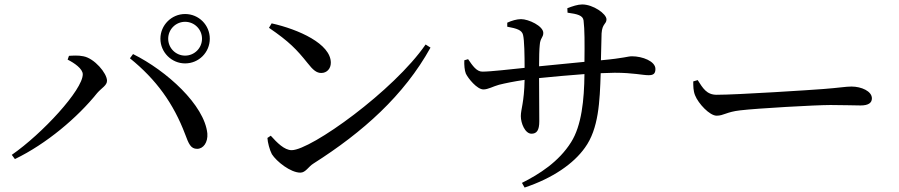

<svg xmlns="http://www.w3.org/2000/svg" viewBox="-20 -794 4040 863"><path d="M701 -620C701 -559 751 -509 812 -509C874 -509 923 -559 923 -620C923 -681 874 -731 812 -731C751 -731 701 -681 701 -620ZM736 -620C736 -662 770 -696 812 -696C854 -696 888 -662 888 -620C888 -578 854 -544 812 -544C770 -544 736 -578 736 -620ZM284 -526C314 -511 352 -485 352 -460C352 -390 170 -193 33 -98L47 -79C188 -147 328 -265 417 -376C437 -399 461 -410 461 -431C461 -465 404 -532 355 -541C332 -546 307 -544 290 -543ZM866 -125C894 -125 915 -154 912 -194C899 -322 729 -476 578 -551L564 -532C683 -436 760 -328 812 -191C828 -148 837 -125 866 -125Z M1201 -689 1189 -669C1280 -607 1314 -571 1362 -511C1387 -479 1403 -466 1424 -466C1449 -466 1467 -485 1467 -512C1467 -597 1322 -662 1201 -689ZM1893 -594C1750 -386 1377 -119 1291 -119C1258 -119 1225 -153 1197 -184L1182 -174C1183 -154 1192 -120 1202 -101C1223 -68 1286 -18 1330 -18C1354 -18 1366 -45 1389 -59C1611 -200 1796 -365 1915 -580Z M2067 -523C2066 -503 2068 -477 2074 -463C2084 -442 2124 -392 2153 -392C2174 -392 2197 -406 2223 -413C2251 -420 2290 -428 2338 -435C2336 -333 2321 -303 2321 -272C2321 -240 2340 -193 2369 -193C2393 -193 2404 -209 2404 -249L2403 -443C2463 -449 2537 -456 2607 -461C2606 -345 2594 -229 2547 -155C2492 -67 2404 -11 2326 28L2338 49C2464 7 2558 -58 2609 -130C2671 -215 2676 -337 2680 -465L2743 -467C2826 -467 2868 -456 2895 -456C2916 -456 2926 -462 2926 -484C2926 -519 2867 -541 2821 -541C2800 -541 2790 -533 2681 -523L2684 -644C2687 -689 2706 -685 2706 -707C2706 -732 2646 -774 2597 -774C2577 -774 2553 -766 2530 -757L2531 -737C2575 -731 2600 -725 2603 -702C2608 -661 2608 -602 2607 -516L2403 -496C2403 -535 2404 -573 2406 -591C2408 -624 2422 -625 2422 -646C2422 -677 2356 -708 2322 -708C2303 -708 2279 -701 2260 -692V-674C2303 -666 2326 -659 2331 -637C2337 -613 2338 -543 2338 -489C2279 -483 2185 -472 2148 -472C2122 -472 2104 -499 2084 -528Z M3116 -434 3096 -428C3096 -407 3096 -386 3104 -366C3119 -328 3170 -274 3201 -274C3233 -274 3245 -291 3307 -298C3382 -307 3647 -322 3713 -322C3777 -322 3812 -320 3848 -320C3884 -320 3899 -332 3899 -352C3899 -384 3852 -405 3807 -405C3782 -405 3749 -399 3682 -394C3632 -390 3295 -368 3201 -368C3156 -368 3139 -398 3116 -434Z"/></svg>

Font: Noto Serif CJK SC Medium
Style: Regular
Weight: 500
Designer: Ryoko NISHIZUKA 西塚涼子 (kana & ideographs); Frank Grießhammer (Latin, Greek & Cyrillic); Wenlong ZHANG 张文龙 (bopomofo); San
Foundry: Adobe
Version: Version 2.001;hotconv 1.1.0;makeotfexe 2.6.0